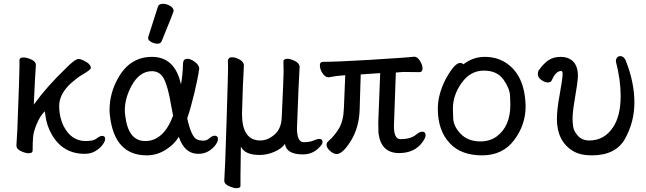

<svg xmlns="http://www.w3.org/2000/svg" viewBox="-20 -790 3386 1006"><path d="M424 16Q310 16 252 -84Q224 -131 217 -191L215 -207Q191 -184 173.5 -143Q156 -102 153.5 -74Q151 -46 151 -1Q151 13 130 13Q114 13 90 2Q66 -9 66 -27L71 -115Q82 -403 82 -440V-475Q82 -489 103 -489Q119 -489 143.5 -478.5Q168 -468 168 -449Q164 -398 157 -242Q226 -337 321 -428Q372 -481 392 -481Q402 -481 418 -473Q456 -455 456 -434Q456 -424 407 -396Q386 -384 353 -355Q290 -298 290 -234Q290 -177 313 -130Q353 -51 429 -51Q470 -51 486.5 -64.5Q503 -78 515 -78Q531 -78 531 -62Q531 -50 517.5 -31.5Q504 -13 480 1.5Q456 16 424 16Z M749 24Q580 24 556 -183Q554 -198 554 -213Q554 -303 600 -383Q662 -492 776 -492Q897 -492 928 -348Q937 -391 939 -458Q940 -482 962 -482Q979 -482 1000.5 -466Q1022 -450 1024 -432Q1017 -380 998.5 -303Q980 -226 961 -170Q981 -78 1009 -61Q1024 -53 1047 -53Q1063 -53 1077.5 -66Q1092 -79 1105 -79Q1122 -79 1122 -61Q1122 -49 1109.5 -31Q1097 -13 1074 1.5Q1051 16 1018 16Q947 16 917 -73Q891 -31 845.5 -3.5Q800 24 749 24ZM741 -51Q837 -51 887 -184L877 -236Q861 -333 840 -375Q819 -417 776 -417Q711 -417 669 -340Q634 -275 634 -212Q634 -199 636 -186Q651 -51 741 -51ZM805 -561Q789 -561 772.5 -570Q756 -579 756 -590Q756 -598 758 -600L807 -754Q811 -770 834 -770Q853 -770 871.5 -759Q890 -748 890 -732Q890 -728 827 -574Q822 -561 805 -561Z M1220 196Q1204 196 1180 185.5Q1156 175 1155 158Q1159 108 1167 -150Q1175 -408 1175 -438L1174 -473Q1176 -490 1196 -490Q1213 -490 1234.5 -478.5Q1256 -467 1258 -449Q1258 -433 1256 -407Q1253 -373 1248 -193Q1248 -54 1344 -54Q1382 -54 1417.5 -84Q1453 -114 1456 -172Q1466 -384 1466 -414L1465 -468Q1465 -482 1486 -482Q1501 -482 1524 -471Q1547 -460 1550 -442Q1545 -367 1536 -118Q1536 -45 1571 -45Q1603 -45 1622 -53.5Q1641 -62 1653 -62Q1670 -62 1670 -46Q1670 -35 1655 -20Q1620 19 1567 19Q1481 19 1473 -36Q1457 -12 1418.5 5Q1380 22 1340 22Q1263 22 1242 -22L1240 130V183Q1240 196 1220 196Z M1744 17Q1728 17 1709.5 1Q1691 -15 1691 -31Q1691 -41 1698 -48Q1733 -78 1756.5 -118Q1780 -158 1782 -226L1789 -396Q1738 -392 1725.5 -389Q1713 -386 1701 -385Q1684 -385 1670 -406Q1656 -427 1656 -448Q1656 -466 1673 -466Q1742 -466 1911 -476Q2124 -489 2150 -493Q2167 -493 2180.5 -471Q2194 -449 2194 -432Q2194 -412 2177 -412L2093 -413L2054 -410L2044 -129Q2044 -61 2078 -61Q2134 -61 2162 -86Q2179 -100 2192 -100Q2210 -100 2210 -82Q2210 -68 2194 -46Q2153 12 2071 12Q1976 12 1963 -93Q1962 -109 1962 -149L1972 -407L1870 -400Q1867 -312 1864.5 -217.5Q1862 -123 1819 -53Q1776 17 1744 17Z M2506 24Q2397 24 2338 -38Q2274 -105 2274 -220Q2274 -296 2316 -377Q2362 -460 2390 -460Q2403 -460 2408 -453Q2458 -492 2520 -492Q2582 -492 2629 -462Q2731 -397 2734 -232Q2734 -136 2674 -56Q2614 24 2506 24ZM2498 -49Q2545 -49 2581 -74Q2654 -127 2654 -241Q2654 -249 2652.5 -287.5Q2651 -326 2618 -373Q2585 -420 2515 -420Q2445 -420 2399 -356Q2353 -292 2353 -220Q2353 -214 2354.5 -171Q2356 -128 2394 -88.5Q2432 -49 2498 -49Z M3081 24Q3020 24 2982 1Q2898 -50 2898 -167Q2898 -217 2912 -291Q2928 -381 2928 -403Q2928 -418 2920 -418Q2892 -418 2871 -369Q2866 -358 2850 -358Q2836 -358 2817 -370.5Q2798 -383 2798 -404Q2798 -414 2803 -422Q2829 -458 2854.5 -475Q2880 -492 2918 -492Q2955 -492 2979 -472Q3008 -446 3008 -393Q3008 -363 2989 -254Q2980 -201 2980 -166Q2980 -152 2983 -127.5Q2986 -103 3008 -78.5Q3030 -54 3068 -54Q3146 -54 3192 -123Q3232 -183 3232 -287Q3232 -372 3207 -468Q3207 -481 3213.5 -488.5Q3220 -496 3230 -496Q3248 -496 3258 -474Q3304 -359 3304 -253Q3304 -152 3255.5 -64Q3207 24 3081 24Z"/></svg>

Font: LXGW WenKai TC
Style: Bold
Weight: 700
Designer: LXGW / Fontworks Inc.
Foundry: LXGW / Fontworks Inc.
Version: Version 1.330;April 28, 2024